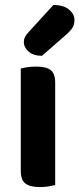

<svg xmlns="http://www.w3.org/2000/svg" viewBox="-20 -750 322 778"><path d="M64.2 -286.2H203.6V0Q194.9 2.3 178 5.2Q161.1 8 141.5 8Q101.7 8 82.9 -6.4Q64.2 -20.9 64.2 -57.4ZM203.6 -238.5H64.2V-472.2Q73.1 -474.9 90.1 -477.5Q107 -480.2 126.6 -480.2Q167 -480.2 185.3 -466.1Q203.6 -451.9 203.6 -414.8ZM96.7 -620.9 196.4 -729.9Q238.2 -729.6 259.9 -711.1Q281.7 -692.7 281.7 -669.5Q281.7 -649.9 273 -636.6Q264.4 -623.3 243.8 -605.7L150.2 -523.9Q114.7 -523.9 95.6 -541.3Q76.5 -558.8 76.5 -579Q76.5 -590 81.1 -599.5Q85.8 -609 96.7 -620.9Z"/></svg>

Font: Baloo Tamma 2
Style: Regular
Weight: 400
Designer: Divya Kowshik, Shuchita Grover and Ek Type
Foundry: Ek Type
Version: Version 1.700